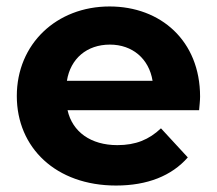

<svg xmlns="http://www.w3.org/2000/svg" viewBox="-20 -566 671 594"><path d="M599 -267C599 -440 477 -546 319 -546C155 -546 32 -430 32 -269C32 -109 153 8 339 8C436 8 511 -22 561 -79L478 -169C441 -134 400 -117 343 -117C261 -117 204 -158 189 -225H596C597 -238 599 -255 599 -267ZM320 -428C390 -428 441 -384 452 -316H187C198 -385 249 -428 320 -428Z"/></svg>

Font: Montserrat Lite
Style: Bold
Weight: 700
Designer: Julieta Ulanovsky
Foundry: Julieta Ulanovsky
Version: Version 7.200;PS 007.200;hotconv 1.0.88;makeotf.lib2.5.64775